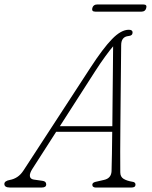

<svg xmlns="http://www.w3.org/2000/svg" viewBox="-48 -838 678 858"><path d="M96.5 -83Q84 -63.5 85.5 -50.8Q87 -38 103 -35.5L141.5 -30Q158.5 -28 158.5 -14Q158.5 0 138.5 0H-3.5Q-28.5 0 -28.5 -16Q-28.5 -29.5 -3.5 -34Q13.5 -37 29 -47Q44.5 -57 57.5 -77L356.5 -536Q412 -621.5 452.5 -663.2Q493 -705 527.5 -705Q544.5 -705 544.5 -693Q544.5 -678.5 526.5 -677Q493.5 -674 493.5 -636Q493 -594 492.5 -535.5Q492 -477 491.2 -411.5Q490.5 -346 490 -281.2Q489.5 -216.5 489.2 -161Q489 -105.5 489.5 -68Q489.5 -48 504 -39Q518.5 -30 542.5 -26Q557.5 -24.5 557.5 -13Q557.5 0 539.5 0H378.5Q373.5 0 369 -3Q364.5 -6 364.5 -12Q364.5 -21.5 377.5 -25L416.5 -34Q449 -41 450.5 -73Q451.5 -104 452.2 -149.8Q453 -195.5 453.5 -249H203ZM375.5 -517 219.5 -274H454Q454.5 -336 455.2 -401Q456 -466 456.5 -525.8Q457 -585.5 457.5 -631Q444 -615.5 422.8 -586.5Q401.5 -557.5 375.5 -517ZM364.5 -802Q369 -818 386 -818H593Q610 -818 605.5 -802Q601.5 -786 584.5 -786H377.5Q360.5 -786 364.5 -802Z"/></svg>

Font: Fraunces 9pt S100 Thin
Style: Italic
Weight: 100
Italic angle: -16°
Version: Version 1.000; ttfautohint (v1.8.3)